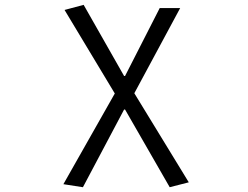

<svg xmlns="http://www.w3.org/2000/svg" viewBox="-20 -574 1040 806"><path d="M328.1 211.9 246.1 199.2 461.9 -181.6 251 -532.2 331.1 -553.7 501 -254.9H504.9L650.4 -540H736.3L543.9 -182.6L772.5 191.4L692.4 211.9L504.9 -114.3H501Z"/></svg>

Font: GenEi Gothic M SemiLight
Style: Regular
Weight: 350
Designer: o_tamon (Modified); [Source Han Sans]
Ryoko NISHIZUKA  (kana & ideographs); Paul D. Hunt (Latin, Greek & Cyrillic); Wenl
Version: Version 1.1a;Original Version 1.004